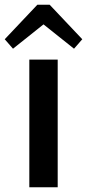

<svg xmlns="http://www.w3.org/2000/svg" viewBox="-44 -792 368 812"><path d="M200 -540V0H80V-540ZM-24 -626 114 -772H166L304 -626L269 -586L106 -716H174L11 -586Z"/></svg>

Font: Pathway Extreme 72pt SemiBold
Style: Regular
Weight: 600
Designer: Eduardo Rodriguez Tunni
Foundry: Eduardo Rodriguez Tunni
Version: Version 1.001;gftools[0.9.26]